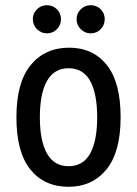

<svg xmlns="http://www.w3.org/2000/svg" viewBox="-20 -707 526 737"><path d="M43 -257Q43 -391 98 -457.5Q153 -524 245 -524Q337 -524 390 -457.5Q443 -391 443 -257Q443 -123 388.5 -56.5Q334 10 243 10Q150 10 96.5 -56.5Q43 -123 43 -257ZM133 -257Q133 -166 160.5 -117.5Q188 -69 243 -69Q299 -69 326 -117.5Q353 -166 353 -257Q353 -348 326 -396.5Q299 -445 243 -445Q188 -445 160.5 -396.5Q133 -348 133 -257ZM106 -633Q106 -656 122 -671.5Q138 -687 160 -687Q183 -687 198.5 -671.5Q214 -656 214 -633Q214 -611 198.5 -595Q183 -579 160 -579Q138 -579 122 -595Q106 -611 106 -633ZM274 -633Q274 -656 290 -671.5Q306 -687 328 -687Q351 -687 366.5 -671.5Q382 -656 382 -633Q382 -611 366.5 -595Q351 -579 328 -579Q306 -579 290 -595Q274 -611 274 -633Z"/></svg>

Font: Radio Canada Condensed
Style: Regular
Weight: 400
Width: 3
Designer: Charles Daoud, Etienne Aubert Bonn, Alexandre Saumier Demers, Jacques Le Bailly
Foundry: Radio-Canada
Version: Version 2.104; ttfautohint (v1.8.4.7-5d5b);gftools[0.9.28.de